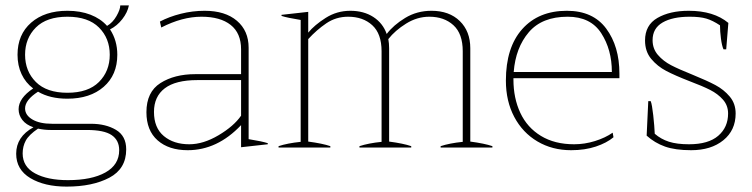

<svg xmlns="http://www.w3.org/2000/svg" viewBox="-20 -547 2788 712"><path d="M448 7Q448 79 385.5 112Q323 145 227 145Q145 145 92.5 113.5Q40 82 40 23Q40 -40 104 -75Q77 -84 63 -102Q49 -120 49 -142Q49 -183 103 -219Q75 -240 60 -272Q45 -304 45 -344Q45 -419 95.5 -463Q146 -507 230 -507Q278 -507 315.5 -492.5Q353 -478 377 -451Q398 -463 412 -487.5Q426 -512 426 -527H458Q453 -501 433.5 -476Q414 -451 388 -438Q415 -397 415 -344Q415 -269 364.5 -225Q314 -181 230 -181Q165 -181 121 -207Q73 -176 73 -145Q73 -120 100 -104Q127 -88 173 -88H317Q372 -88 410 -65.5Q448 -43 448 7ZM230 -203Q307 -203 347 -243Q387 -283 387 -344Q387 -405 347 -445Q307 -485 230 -485Q153 -485 113 -445Q73 -405 73 -344Q73 -283 113 -243Q153 -203 230 -203ZM422 10Q422 -27 394 -46Q366 -65 302 -65H168Q144 -65 121 -70Q87 -47 75.5 -25.5Q64 -4 64 22Q64 71 110 96Q156 121 232 121Q320 121 371 92.5Q422 64 422 10Z M523 -131Q523 -206 575 -239Q627 -272 704 -272H874V-364Q874 -424 835.5 -454.5Q797 -485 727 -485Q656 -485 578 -445L573 -467Q607 -485 650.5 -496Q694 -507 739 -507Q815 -507 858.5 -470Q902 -433 902 -370V-31Q952 -23 973 -16V-12L874 -1V-83Q786 10 676 10Q606 10 564.5 -26.5Q523 -63 523 -131ZM874 -118V-250H712Q631 -250 591 -219.5Q551 -189 551 -132Q551 -73 587.5 -42.5Q624 -12 682 -12Q734 -12 790.5 -45.5Q847 -79 874 -118Z M1806 -5V0H1614V-5Q1647 -16 1696 -21V-357Q1696 -422 1661.5 -453.5Q1627 -485 1572 -485Q1527 -485 1486 -459.5Q1445 -434 1420 -402Q1423 -386 1423 -368V-22Q1476 -15 1505 -5V0H1313V-5Q1346 -16 1395 -21V-357Q1395 -422 1360.5 -453.5Q1326 -485 1271 -485Q1226 -485 1190 -460.5Q1154 -436 1123 -402V-22Q1176 -15 1205 -5V0H1013V-5Q1046 -16 1095 -21V-473Q1045 -481 1024 -488V-492L1123 -503V-426Q1146 -454 1187.5 -480.5Q1229 -507 1279 -507Q1329 -507 1364.5 -484Q1400 -461 1414 -421Q1439 -454 1482.5 -480.5Q1526 -507 1580 -507Q1646 -507 1685 -469Q1724 -431 1724 -368V-22Q1777 -15 1806 -5Z M1884 -257V-252Q1884 -183 1909.5 -128.5Q1935 -74 1986 -43Q2037 -12 2109 -12Q2148 -12 2186.5 -24Q2225 -36 2252 -55L2255 -38Q2230 -17 2189.5 -3.5Q2149 10 2098 10Q2028 10 1973 -22.5Q1918 -55 1887 -113.5Q1856 -172 1856 -248Q1856 -371 1916.5 -439Q1977 -507 2082 -507Q2179 -507 2228 -441Q2277 -375 2277 -274V-257ZM1885 -280H2249Q2249 -363 2209.5 -424Q2170 -485 2085 -485Q1990 -485 1941 -427.5Q1892 -370 1885 -280Z M2378 -44 2384 -172H2393Q2398 -160 2402.5 -119Q2407 -78 2408 -51Q2431 -31 2460.5 -21.5Q2490 -12 2535 -12Q2607 -12 2643.5 -43.5Q2680 -75 2680 -126Q2680 -156 2661 -177.5Q2642 -199 2613.5 -213.5Q2585 -228 2537 -246Q2483 -267 2450.5 -284Q2418 -301 2395 -328.5Q2372 -356 2372 -397Q2372 -454 2418 -480.5Q2464 -507 2534 -507Q2627 -507 2681 -462L2673 -364H2663Q2657 -377 2653.5 -404Q2650 -431 2650 -453Q2623 -471 2599.5 -478Q2576 -485 2538 -485Q2474 -485 2437 -463.5Q2400 -442 2400 -398Q2400 -366 2420 -343Q2440 -320 2469 -305Q2498 -290 2548 -270Q2602 -248 2633 -231.5Q2664 -215 2686 -189Q2708 -163 2708 -126Q2708 -64 2662.5 -27Q2617 10 2543 10Q2484 10 2446 -3.5Q2408 -17 2378 -44Z"/></svg>

Font: Trirong Thin
Style: Regular
Weight: 250
Designer: Katatrad Team
Foundry: CadsonDemak
Version: Version 1.001